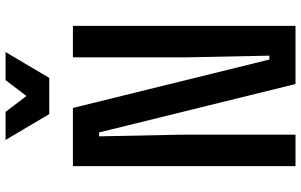

<svg xmlns="http://www.w3.org/2000/svg" viewBox="-216 -866 1082 690"><g transform="rotate(-90 325.0 -521.0)"><path d="M73 0V-800H282L456 -94H470L464 -388V-800H577V0H368L194 -706H180L186 -412V0ZM483 -1042 390 -885H260L167 -1042H268L359 -922H291L382 -1042Z"/></g></svg>

Font: Martian Mono SemiCondensed Medium
Style: Regular
Weight: 500
Width: 4
Designer: Roman Shamin
Foundry: Evil Martians
Version: Version 1.000